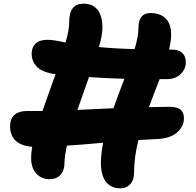

<svg xmlns="http://www.w3.org/2000/svg" viewBox="-20 -831 1069 1048"><path d="M248 147Q205.1 146 177.5 115.7Q149.9 85.4 149.9 29.8Q149.9 4.9 155.8 -29.8Q121.6 -32.2 96.7 -43Q71.8 -53.7 58.6 -70.3Q45.4 -86.9 39.8 -106Q34.2 -125 35.2 -147Q36.6 -185.5 60.3 -205.3Q84 -225.1 127.9 -225.1H211.9Q229.5 -277.3 283.2 -425.8Q245.1 -430.7 218 -442.6Q190.9 -454.6 177.5 -470.7Q164.1 -486.8 158.4 -502.9Q152.8 -519 152.8 -537.1Q152.8 -572.8 174.3 -593.3Q195.8 -613.8 240.2 -613.8Q251 -613.8 263.7 -612.3Q276.4 -610.8 283.9 -609.6Q291.5 -608.4 310.8 -604.5Q330.1 -600.6 337.9 -599.1Q357.9 -667.5 357.9 -712.9Q357.9 -809.6 433.1 -811Q485.4 -811.5 512.2 -778.1Q539.1 -744.6 539.1 -680.2Q539.1 -639.6 520 -574.2Q612.3 -565.4 714.8 -563Q735.8 -632.8 735.8 -679.2Q735.8 -759.8 801.8 -759.8Q854 -759.8 884 -730.5Q914.1 -701.2 914.1 -641.1Q914.1 -607.4 902.8 -560.1H919.9Q955.1 -560.1 974.4 -542.5Q993.7 -524.9 994.1 -492.2Q995.1 -455.1 966.3 -427Q937.5 -398.9 890.1 -398.9H851.1Q843.8 -379.4 823.7 -327.6Q803.7 -275.9 793 -246.1Q867.2 -248 902.8 -248Q945.8 -248 964.4 -233.4Q982.9 -218.8 983.9 -189Q985.4 -142.6 947.3 -108.6Q909.2 -74.7 834 -71.8Q805.2 -70.8 735.8 -66.9Q711.9 26.4 711.9 109.9Q711.9 151.9 690.2 174.8Q668.5 197.8 633.8 196.8Q584 195.8 556.6 159.2Q529.3 122.6 530.8 47.9Q532.2 3.9 543 -51.8Q411.6 -40 345.2 -36.1Q332 24.9 332 59.1Q332 99.1 310.1 123.3Q288.1 147.5 248 147ZM465.8 -410.2Q458 -387.7 436 -326.2Q414.1 -264.6 402.8 -231Q435.1 -232.4 501 -235.6Q566.9 -238.8 599.1 -240.2Q609.9 -271.5 631.3 -327.6Q652.8 -383.8 659.2 -400.9Q570.3 -403.3 465.8 -410.2Z"/></svg>

Font: Shantell Sans Irregular Bouncy
Style: Regular
Weight: 800
Designer: Stephen Nixon, Anya Danilova, Shantell Martin
Foundry: Arrow Type
Version: Version 1.006;[9816181b4]